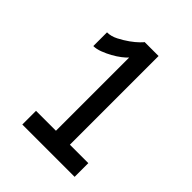

<svg xmlns="http://www.w3.org/2000/svg" viewBox="-133 -878 545 545"><g transform="rotate(45 140.0 -605.5)"><path d="M259 -455V-400H49V-455H129V-749Q124 -743 113 -734.5Q102 -726 88.5 -718.5Q75 -711 60.5 -705.5Q46 -700 34 -700V-755Q50 -755 66.5 -763.5Q83 -772 97 -782Q111 -792 120 -801Q129 -810 129 -811H185V-455Z"/></g></svg>

Font: Rising Sun
Style: Regular
Weight: 400
Designer: Matt McInerney, Pablo Impallari, Rodrigo Fuenzalida (Raleway font), Stephen Hutchings (Greek), Cristiano Sobral (main ch
Foundry: The Rising Sun Project Authors
Version: Version 4.327; ttfautohint (v1.8.4.7-5d5b-dirty)